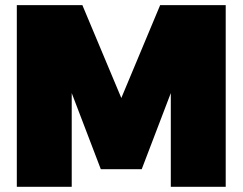

<svg xmlns="http://www.w3.org/2000/svg" viewBox="-20 -721 936 741"><path d="M44.9 0V-701.2H297.9L448.2 -342.8L598.1 -701.2H851.1V0H639.2V-361.8L526.9 -67.9H369.1L256.8 -361.8V0Z"/></svg>

Font: Trueno UltraBlack
Style: Regular
Weight: 950
Designer: Julieta Ulanovsky
Foundry: Julieta Ulanovsky
Version: Version 3.001b | FøM Fix